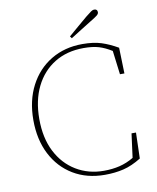

<svg xmlns="http://www.w3.org/2000/svg" viewBox="-94 -931 832 1017"><g transform="rotate(-10 322.0 -423.0)"><path d="M388 13Q291 13 218 -31Q145 -75 104.5 -154Q64 -233 64 -338Q64 -443 105.5 -522.5Q147 -602 220.5 -646Q294 -690 389 -690Q449 -690 491 -676.5Q533 -663 578 -637L582 -498H558L542 -626Q507 -648 474 -658Q441 -668 392 -668Q302 -668 235.5 -627Q169 -586 132.5 -512Q96 -438 96 -338Q96 -236 133.5 -162.5Q171 -89 237 -49Q303 -9 386 -9Q432 -9 471 -18.5Q510 -28 547 -50L564 -179H588L584 -40Q534 -9 488 2Q442 13 388 13ZM332 -741Q359 -764 385.5 -787Q412 -810 435 -829Q456 -846 465.5 -852.5Q475 -859 482 -859Q500 -859 500 -842Q500 -833 490 -825Q480 -817 455 -802Q427 -785 398 -766.5Q369 -748 340 -730Z"/></g></svg>

Font: Source Serif Pro ExtraLight
Style: Regular
Weight: 200
Designer: Frank Grießhammer
Foundry: Adobe Systems Incorporated
Version: Version 3.001;hotconv 1.0.111;makeotfexe 2.5.65597